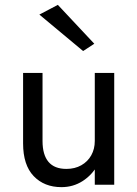

<svg xmlns="http://www.w3.org/2000/svg" viewBox="-20 -760 565 790"><path d="M370 0H450V-460H370ZM155 -180V-460H75V-170Q75 -81 118.5 -35.5Q162 10 233 10Q281 10 320 -15Q359 -40 382.5 -82.5Q406 -125 406 -180H370Q370 -147 355.5 -121Q341 -95 314.5 -80Q288 -65 253 -65Q204 -65 179.5 -94Q155 -123 155 -180ZM142 -700 322 -550 368 -580 218 -740Z"/></svg>

Font: Jost* Book
Style: Regular
Weight: 400
Version: Version 3.000